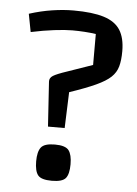

<svg xmlns="http://www.w3.org/2000/svg" viewBox="-49 -679 516 723"><g transform="rotate(5 209.0 -317.0)"><path d="M142 -196 131 -365Q130 -379 143.5 -387.5Q157 -396 196 -409L291 -442V-559Q271 -562 248 -563.5Q225 -565 202 -565Q175 -565 134 -560Q93 -555 46 -545L33 -613Q77 -627 119.5 -633.5Q162 -640 200 -640Q272 -640 315 -626.5Q358 -613 377 -583Q396 -553 396 -503Q396 -469 389.5 -445.5Q383 -422 364.5 -404.5Q346 -387 309 -370Q272 -353 210 -332L205 -196ZM109 -62Q109 -98 121.5 -114.5Q134 -131 174 -131Q214 -131 226.5 -114.5Q239 -98 239 -62Q239 -25 226.5 -9.5Q214 6 174 6Q134 6 121.5 -9.5Q109 -25 109 -62Z"/></g></svg>

Font: Changa
Style: Regular
Weight: 400
Designer: Eduardo Rodriguez Tunni
Foundry: Eduardo Rodriguez Tunni
Version: Version 3.003